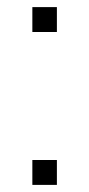

<svg xmlns="http://www.w3.org/2000/svg" viewBox="-20 -520 251 540"><path d="M71 -430V-500H140V-430ZM71 0V-70H140V0Z"/></svg>

Font: Mulish ExtraLight
Style: Regular
Weight: 200
Designer: Vernon Adams
Foundry: Vernon Adams
Version: Version 3.603